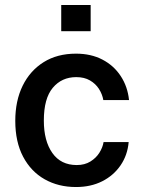

<svg xmlns="http://www.w3.org/2000/svg" viewBox="-20 -743 586 773"><path d="M286 10Q215 10 159.8 -21.2Q104.5 -52.5 73 -112.2Q41.5 -172 41.5 -256.5Q41.5 -337 71.2 -397.8Q101 -458.5 155.8 -492.8Q210.5 -527 286 -527Q346.5 -527 392.5 -503Q438.5 -479 466.2 -436.5Q494 -394 499.5 -340H396Q392 -363.5 378.5 -384.8Q365 -406 342.2 -419.2Q319.5 -432.5 287 -432.5Q228.5 -432.5 192.5 -389.5Q156.5 -346.5 156.5 -257.5Q156.5 -175.5 190.8 -127Q225 -78.5 289 -78.5Q321 -78.5 344 -92.8Q367 -107 380.2 -128.2Q393.5 -149.5 397 -171H498Q493.5 -118.5 465.5 -77.5Q437.5 -36.5 391.5 -13.2Q345.5 10 286 10ZM226.5 -617.5V-723H345V-617.5Z"/></svg>

Font: Public Sans Thin SemiBold
Style: Regular
Weight: 600
Version: Version 2.001